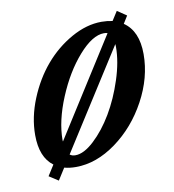

<svg xmlns="http://www.w3.org/2000/svg" viewBox="-66 -544 590 650"><g transform="rotate(-10 229.0 -219.0)"><path d="M85 46.4 53.2 25.9 76.2 -10.3Q32.7 -42.5 32.7 -119.1Q32.7 -180.2 58.1 -242.4Q83.5 -304.7 123.5 -351.8Q163.6 -398.9 216.3 -428.5Q269 -458 320.3 -458Q339.4 -458 357.9 -454.1L377.9 -485.4L409.7 -463.9L393.6 -438Q441.9 -405.3 441.9 -325.7Q441.9 -245.1 399.4 -166.5Q356.9 -87.9 288.8 -38.3Q220.7 11.2 150.4 11.2Q127.9 11.2 110.4 6.3ZM121.1 -86.4 121.6 -81.5 334 -416.5Q329.6 -418.5 321.8 -418.5Q282.2 -418.5 234.6 -364.5Q187 -310.5 154.1 -231.4Q121.1 -152.3 121.1 -86.4ZM155.3 -28.3Q184.6 -28.3 220.2 -61.5Q255.9 -94.7 285.2 -144Q314.5 -193.4 334.2 -254.2Q354 -314.9 354 -365.7Q354 -372.6 353.5 -375.5L136.2 -34.2Q143.6 -28.3 155.3 -28.3Z"/></g></svg>

Font: Elstob 8pt Medium
Style: Italic
Weight: 500
Italic angle: -20°
Designer: Peter S. Baker
Version: Version 1.015